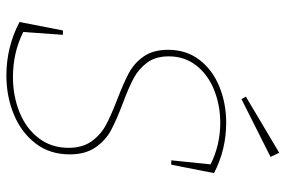

<svg xmlns="http://www.w3.org/2000/svg" viewBox="-170 -738 914 615"><g transform="rotate(90 287.5 -431.0)"><path d="M535 -659 508 -522H494L507 -648Q445 -679 374 -679Q318 -679 269 -659.5Q220 -640 190.5 -602.5Q161 -565 161 -514Q161 -472 181 -445Q201 -418 230.5 -402Q260 -386 311 -367Q364 -347 397 -329.5Q430 -312 452.5 -279.5Q475 -247 475 -197Q475 -133 440 -87.5Q405 -42 347.5 -18Q290 6 222 6Q131 6 51 -36L78 -175H92L83 -48Q149 -15 227 -15Q288 -15 340 -36Q392 -57 423 -97.5Q454 -138 454 -193Q454 -238 433 -267Q412 -296 381.5 -312.5Q351 -329 299 -349Q247 -369 215 -386Q183 -403 161.5 -433.5Q140 -464 140 -512Q140 -570 172 -612Q204 -654 257.5 -676Q311 -698 374 -698Q460 -698 535 -659ZM483 -840 298 -747 290 -761 470 -868Z"/></g></svg>

Font: Bitter Pro Thin
Style: Italic
Weight: 250
Italic angle: -9°
Designer: Sol Matas, and Bitter project Authors
Foundry: Sol Matas
Version: Version 1.010